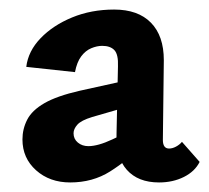

<svg xmlns="http://www.w3.org/2000/svg" viewBox="-20 -684 438 402"><path d="M313 -302Q269 -302 245.5 -328.5Q222 -355 224 -405L227 -545Q228 -570 219.5 -579Q211 -588 194 -588Q183 -588 171 -583Q159 -578 150 -566Q141 -554 137 -533L35 -544Q39 -577 65 -604Q91 -631 131 -647.5Q171 -664 219 -664Q269 -664 296 -636.5Q323 -609 323 -558L321 -391Q321 -373 334 -373Q341 -373 348.5 -377Q356 -381 361 -387L398 -345Q388 -325 365 -313.5Q342 -302 313 -302ZM127 -302Q84 -302 55.5 -327.5Q27 -353 27 -392Q27 -414 37 -433.5Q47 -453 73 -468Q99 -483 147 -494L283 -524L287 -472L173 -439Q150 -432 142 -423Q134 -414 134 -405Q134 -393 143 -385.5Q152 -378 165 -378Q185 -378 215 -392Q245 -406 284 -425L285 -385Q247 -348 210.5 -325Q174 -302 127 -302Z"/></svg>

Font: Ysabeau Infant ExtraBold
Style: Regular
Weight: 800
Designer: Christian Thalmann (Catharsis Fonts)
Version: Version 2.001;gftools[0.9.30]; featfreeze: ss01,ss02,lnum